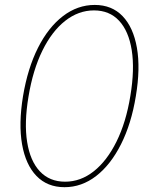

<svg xmlns="http://www.w3.org/2000/svg" viewBox="-20 -757 619 786"><path d="M244.1 9.3Q173.8 9.3 129.4 -36.6Q85 -82.5 70.3 -166.3Q55.7 -250 74.2 -363.3Q93.3 -477.5 135.5 -561.3Q177.7 -645 237.5 -690.9Q297.4 -736.8 367.7 -736.8Q438 -736.8 481.9 -690.9Q525.9 -645 540.5 -561.3Q555.2 -477.5 536.1 -363.3Q517.6 -250 475.3 -166.3Q433.1 -82.5 373.8 -36.6Q314.5 9.3 244.1 9.3ZM246.6 -13.2Q310.1 -13.2 364 -55.9Q418 -98.6 457 -177.5Q496.1 -256.3 513.7 -364.7Q531.7 -473.1 519.3 -551.5Q506.8 -629.9 467.5 -672.1Q428.2 -714.4 364.7 -714.4Q301.3 -714.4 246.8 -671.6Q192.4 -628.9 153.6 -549.8Q114.7 -470.7 96.7 -361.8Q78.6 -253.9 91.1 -175.8Q103.5 -97.7 143.3 -55.4Q183.1 -13.2 246.6 -13.2Z"/></svg>

Font: Inter 20pt Thin
Style: Italic
Weight: 250
Italic angle: -9.3988°
Version: Version 4.001;git-66647c0bb